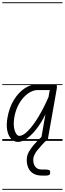

<svg xmlns="http://www.w3.org/2000/svg" viewBox="-25 -1246 573 1698"><path d="M133.5 9Q99.5 9 74.2 -17.2Q49 -43.5 39.2 -92.2Q29.5 -141 41.5 -208Q58 -298.5 99 -364Q140 -429.5 193.8 -465Q247.5 -500.5 302 -500.5H462.5Q475 -500.5 477.5 -489.2Q480 -478 476.5 -458.5L400.5 -28Q399.5 -23 393.8 -11.5Q388 0 364 0Q345 0 341.8 -9Q338.5 -18 340 -25.5L377 -235Q343.5 -166 301.5 -110.8Q259.5 -55.5 216 -23.2Q172.5 9 133.5 9ZM145.5 -44.5Q179.5 -44.5 223.8 -90Q268 -135.5 315 -213.2Q362 -291 404 -387.5L415 -449.5H307Q266 -449.5 223.8 -420Q181.5 -390.5 148.5 -337Q115.5 -283.5 102 -211Q89.5 -136.5 105.5 -90.5Q121.5 -44.5 145.5 -44.5ZM133.5 9Q99.5 9 74.2 -17.2Q49 -43.5 39.2 -92.2Q29.5 -141 41.5 -208Q58 -298.5 99 -364Q140 -429.5 193.8 -465Q247.5 -500.5 302 -500.5H462.5Q475 -500.5 477.5 -489.2Q480 -478 476.5 -458.5L400.5 -28Q399.5 -23 393.8 -11.5Q388 0 364 0Q345 0 341.8 -9Q338.5 -18 340 -25.5L377 -235Q343.5 -166 301.5 -110.8Q259.5 -55.5 216 -23.2Q172.5 9 133.5 9ZM145.5 -44.5Q179.5 -44.5 223.8 -90Q268 -135.5 315 -213.2Q362 -291 404 -387.5L415 -449.5H307Q266 -449.5 223.8 -420Q181.5 -390.5 148.5 -337Q115.5 -283.5 102 -211Q89.5 -136.5 105.5 -90.5Q121.5 -44.5 145.5 -44.5ZM349 307Q298 307 267.8 287.5Q237.5 268 224.5 236.5Q211.5 205 211.5 170Q211.5 129 230.8 95.8Q250 62.5 272 37.5Q288 18.5 308 -2.2Q328 -23 347 -39Q358.5 -47.5 362.8 -48.5Q367 -49.5 373.5 -49.5Q383.5 -49.5 391.2 -42.8Q399 -36 400.8 -27.2Q402.5 -18.5 394.5 -11.5Q367 11.5 347 34.2Q327 57 303.5 85Q292.5 98 280.8 121.2Q269 144.5 269 169Q269 205 287.8 229.2Q306.5 253.5 346 253.5H380Q397.5 253.5 408.2 257.5Q419 261.5 419 279Q419 297.5 407.5 302.2Q396 307 380 307ZM-5 424.5H528V432.5H-5ZM-5 -16H528V0H-5ZM-5 -501.5H528V-493.5H-5ZM-5 -1226H528V-1218H-5Z"/></svg>

Font: Edu AU VIC WA NT Guides
Style: Regular
Weight: 400
Designer: Tina and Corey Anderson, Eben Sorkin, Mirko Velimirovic
Foundry: Google for Education
Version: Version 1.001